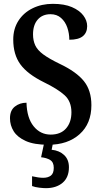

<svg xmlns="http://www.w3.org/2000/svg" viewBox="-20 -744 532 1000"><path d="M232 10Q158 10 114.5 -9.5Q71 -29 51.5 -60Q32 -91 32 -128Q32 -169 57.5 -189Q83 -209 118 -209Q120 -130 155 -86.5Q190 -43 244 -43Q296 -43 324 -75Q352 -107 352 -159Q352 -216 316 -248.5Q280 -281 208 -316Q123 -358 86 -409Q49 -460 49 -538Q49 -594 76 -636Q103 -678 150 -701Q197 -724 255 -724Q315 -724 354.5 -707Q394 -690 414 -663.5Q434 -637 434 -608Q434 -574 411.5 -555.5Q389 -537 341 -537Q341 -570 330.5 -600.5Q320 -631 298 -650.5Q276 -670 243 -670Q201 -670 176.5 -642Q152 -614 152 -565Q152 -533 163.5 -508Q175 -483 205.5 -460.5Q236 -438 292 -411Q378 -370 417 -321.5Q456 -273 456 -196Q456 -100 394.5 -45Q333 10 232 10ZM219 236Q206 236 184.5 233.5Q163 231 147 225V174Q181 182 205 182Q230 182 245 170.5Q260 159 260 130Q260 101 241.5 89.5Q223 78 194 75L212 -9H258L249 36Q289 40 314 63.5Q339 87 339 127Q339 180 306 208Q273 236 219 236Z"/></svg>

Font: Noto Serif Thai Condensed SemiBold
Style: Regular
Weight: 600
Width: 3
Designer: Monotype Design Team
Foundry: Monotype Imaging Inc.
Version: Version 2.002; ttfautohint (v1.8.4.7-5d5b)